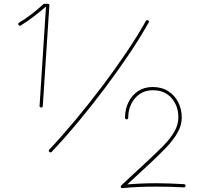

<svg xmlns="http://www.w3.org/2000/svg" viewBox="-20 -803 1051 995"><path d="M192.4 -246.1Q184.6 -247.1 185.1 -254.4L218.3 -769Q188.5 -743.2 155.3 -717.8Q122.1 -692.4 87.4 -670.9Q81.1 -667 76.2 -673.8Q71.3 -681.2 78.6 -685.5Q111.8 -705.1 144.3 -730.2Q176.8 -755.4 204.6 -781.2Q207.5 -783.2 210.4 -783.2H227.5Q236.8 -783.2 235.8 -774.4L201.7 -253.4Q200.7 -245.1 192.4 -246.1ZM235.8 -16.1Q229.5 -22 235.4 -27.8Q301.3 -97.7 372.1 -182.6Q442.9 -267.6 511 -357.9Q579.1 -448.2 637.2 -534.7Q695.3 -621.1 735.8 -694.3Q740.2 -700.7 747.1 -697.8Q754.9 -693.8 750.5 -686.5Q709.5 -612.8 651.1 -525.6Q592.8 -438.5 524.7 -347.7Q456.5 -256.8 385.5 -171.6Q314.5 -86.4 248 -16.1Q242.2 -10.3 235.8 -16.1ZM904.3 -195.8Q904.3 -252.9 869.4 -294.2Q834.5 -335.4 772 -335.4Q733.4 -335.4 704.8 -316.2Q676.3 -296.9 660.4 -264.9Q644.5 -232.9 644.5 -194.3Q644.5 -184.6 636.7 -184.6Q627.9 -184.6 627.9 -193.4Q627.9 -236.3 645.3 -272.5Q662.6 -308.6 694.8 -330.3Q727.1 -352.1 770.5 -352.1Q818.4 -352.1 852.1 -330.3Q885.7 -308.6 903.8 -272.7Q921.9 -236.8 921.9 -194.3Q921.9 -152.3 898.7 -113Q875.5 -73.7 838.6 -35.6Q801.8 2.4 760.3 41L639.6 152.8Q712.4 146.5 788.1 146.5Q823.2 146.5 860.1 147.9Q897 149.4 933.1 151.4Q941.4 151.4 941.4 160.2Q941.4 168 932.1 168Q896 166 859.6 165Q823.2 164.1 788.1 164.1Q744.1 164.1 701.4 165.8Q658.7 167.5 615.7 171.9Q608.4 172.4 606.4 167Q604.5 161.6 608.9 157.2L749 27.3Q791.5 -12.2 826.9 -48.1Q862.3 -84 883.3 -120.1Q904.3 -156.2 904.3 -195.8Z"/></svg>

Font: Mikhak-DS1-FD Thin
Style: Regular
Weight: 100
Designer: Amin Abedi
Version: Version 3.2